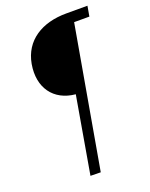

<svg xmlns="http://www.w3.org/2000/svg" viewBox="-156 -778 784 1006"><g transform="rotate(-20 236.5 -275.0)"><path d="M244 -282 170 146 227 147 365 -640H450L460 -697H342C206 -697 103 -634 81 -510C59 -384 124 -293 244 -282Z"/></g></svg>

Font: Fixel Text 20240404 Light
Style: Italic
Weight: 300
Width: 4
Italic angle: -10°
Designer: AlfaBravo + MacPaw
Foundry: Kyrylo Tkachov, Marchela Mozhyna, Serhii Makarenko, Maria Weinstein, Zakhar Kryvoshyya
Version: Version 1.211;Glyphs 3.2 (3225)